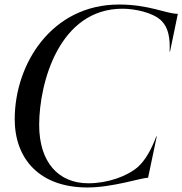

<svg xmlns="http://www.w3.org/2000/svg" viewBox="-20 -814 806 848"><path d="M366 14C478 14 605 -29 634 -29L672.5 -212H670.5C648 -152.5 622.5 -107.5 590 -77.5C542.5 -35.5 455.5 -4.5 370.5 -4.5C237 -4.5 153 -98.5 153 -262.5C153.5 -450 242 -775.5 521 -775.5C572.5 -775.5 655.5 -760 694 -721.5C723.5 -691 732 -646 729 -586.5H731L765.5 -753C714 -753 639.5 -794 505.5 -794C209 -794 45 -532.5 45 -287.5C45 -115 152 14 366 14Z"/></svg>

Font: Beautique Display Thin
Style: Bold
Weight: 500
Italic angle: -12°
Designer: Nhat-Quang Ngo
Version: Version 1.100;Glyphs 3.2.3 (3260)